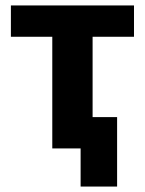

<svg xmlns="http://www.w3.org/2000/svg" viewBox="-20 -545 532 705"><path d="M172 0V-410H20V-525H472V-410H320V-115H410V140H276V0Z"/></svg>

Font: IBM Plex Sans
Style: Bold
Weight: 700
Designer: Mike Abbink, Paul van der Laan, Pieter van Rosmalen
Foundry: Bold Monday
Version: Version 3.201